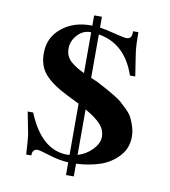

<svg xmlns="http://www.w3.org/2000/svg" viewBox="-91 -837 883 996"><g transform="rotate(10 350.5 -338.5)"><path d="M626 -172Q626 -111 585.5 -68Q545 -25 488.5 -6.5Q432 12 365 15V82H324V15H322Q277 13 222.5 -4Q168 -21 157 -21Q129 -21 129 13H102Q99 -51 94 -91L71 -208H100Q174 -26 308 -23Q319 -23 324 -24V-294Q286 -313 263 -324Q177 -366 137.5 -411.5Q98 -457 101 -529Q103 -606 165 -656Q227 -706 319 -705H324V-759H365V-702Q394 -698 444.5 -685Q495 -672 509 -672Q514 -672 518 -673Q522 -674 525 -676Q528 -678 530 -680Q532 -682 533.5 -685.5Q535 -689 535.5 -691Q536 -693 536.5 -697Q537 -701 537 -702.5Q537 -704 537 -708V-713H565Q565 -649 570 -608L589 -484H561Q507 -643 365 -666V-437Q405 -421 421 -411Q451 -395 456.5 -392Q462 -389 492.5 -371Q523 -353 534 -343Q545 -333 567.5 -311.5Q590 -290 599.5 -271.5Q609 -253 617.5 -226.5Q626 -200 626 -172ZM324 -455V-670H319Q280 -670 251.5 -638Q223 -606 223 -567Q223 -527 249.5 -502Q276 -477 324 -455ZM473 -142Q474 -178 450 -207Q426 -236 365 -271V-31Q410 -45 441 -77.5Q472 -110 473 -142Z"/></g></svg>

Font: GFS Artemisia
Style: Bold
Weight: 700
Designer: Designed by Takis Katsoulidis.
Foundry: Designed by Takis Katsoulidis.
Version: Version 1.0